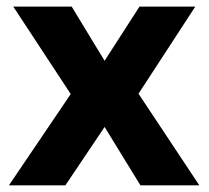

<svg xmlns="http://www.w3.org/2000/svg" viewBox="-20 -558 629 578"><path d="M6.8 0 192.9 -274.9 20 -538.1H195.8L294.9 -375L399.9 -538.1H567.9L397 -275.9L580.1 0H402.8L294.9 -175.8L176.8 0Z"/></svg>

Font: TruenoSBd
Style: Demi
Weight: 600
Designer: Julieta Ulanovsky
Foundry: Julieta Ulanovsky
Version: Version 3.001b